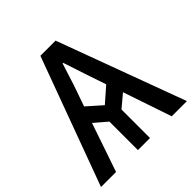

<svg xmlns="http://www.w3.org/2000/svg" viewBox="-201 -917 1074 1074"><g transform="rotate(-45 336.0 -379.5)"><path d="M248 -385.7 335 -308.6 422.9 -385.7 379.9 -512.7Q344.7 -618.2 337.9 -640.6H333Q326.2 -618.2 311.5 -573.2Q296.9 -528.3 292 -511.7ZM-3.9 0 275.4 -758.8H395.5L675.8 0H555.7L458 -288.1L383.8 -225.6V0H288.1V-225.6L213.9 -289.1L115.2 0Z"/></g></svg>

Font: Gothic A1 SemiBold
Style: Regular
Weight: 600
Version: Version 2.50